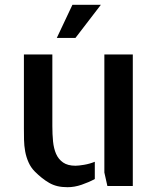

<svg xmlns="http://www.w3.org/2000/svg" viewBox="-20 -779 658 804"><path d="M199.2 -251Q199.2 -216.8 202.1 -187Q205.1 -157.2 214.8 -134.8Q224.6 -112.3 244.1 -98.6Q263.7 -85 295.9 -85Q308.6 -85 332 -88.9Q355.5 -92.8 377 -101.6V-29.3Q351.6 -15.6 321.8 -5.4Q292 4.9 262.7 4.9Q239.3 4.9 220.7 0.5Q202.1 -3.9 186 -13.2Q169.9 -22.5 155.3 -34.2Q140.6 -45.9 126 -60.5Q109.4 -77.1 99.6 -99.1Q89.8 -121.1 85.4 -145Q81.1 -168.9 80.6 -193.4Q80.1 -217.8 80.1 -241.2V-550.8H199.2ZM536.1 -550.8V0H429.7L417 -56.6V-550.8ZM402.3 -758.8 295.9 -620.1H217.8L283.2 -758.8Z"/></svg>

Font: Allerta
Style: Stencil
Weight: 400
Designer: Matt McInerney
Foundry: Matt McInerney
Version: Version 1.0